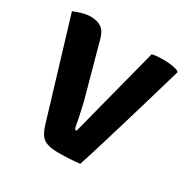

<svg xmlns="http://www.w3.org/2000/svg" viewBox="-123 -614 715 730"><g transform="rotate(30 234.0 -249.0)"><path d="M345 -496.5Q357 -499 369.2 -500Q381.5 -501 393 -501Q410.5 -501 427.8 -498.8Q445 -496.5 460 -491L464 -485.5Q448 -429.5 428.2 -363Q408.5 -296.5 388.5 -229Q368.5 -161.5 350.2 -101.8Q332 -42 318 0Q296.5 3 271 4.2Q245.5 5.5 221.5 5.5Q183.5 5.5 162.5 -7Q141.5 -19.5 129 -60.5L0.5 -486.5Q19.5 -494.5 38.5 -499.5Q57.5 -504.5 73.5 -504.5Q103.5 -504.5 121.5 -491.5Q139.5 -478.5 147.5 -445.5L203 -243Q209.5 -221.5 215.2 -196Q221 -170.5 225.8 -147.8Q230.5 -125 233 -110Q234.5 -104 236.5 -103Q238.5 -102 243 -102Z"/></g></svg>

Font: Signika SemiBold
Style: Regular
Weight: 600
Designer: Anna Giedry
Foundry: Anna Giedry
Version: Version 2.001